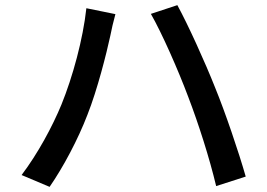

<svg xmlns="http://www.w3.org/2000/svg" viewBox="-20 -729 1040 747"><path d="M219 -322C184 -237 127 -131 64 -48L173 -2C227 -80 284 -188 320 -282C359 -380 395 -524 409 -589C413 -611 422 -649 429 -674L316 -697C303 -577 263 -430 219 -322ZM712 -353C753 -246 795 -114 821 -5L936 -42C909 -137 856 -293 817 -388C777 -489 711 -634 670 -709L567 -675C610 -600 673 -457 712 -353Z"/></svg>

Font: ChiuKong Gothic CL Medium
Style: Regular
Weight: 500
Designer: Ryoko NISHIZUKA 西塚涼子 (kana, bopomofo & ideographs); Paul D. Hunt (Latin, Greek & Cyrillic); Sandoll Communications 산돌커뮤니
Foundry: Adobe
Version: Version 1.300